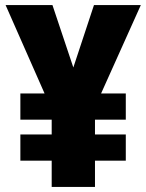

<svg xmlns="http://www.w3.org/2000/svg" viewBox="-20 -734 575 754"><path d="M268 -469 349 -714H533L377 -367H474V-264H353V-206H474V-103H353V0H183V-103H60V-206H183V-264H60V-367H155L2 -714H186Z"/></svg>

Font: Noto Sans Oriya Cond Blk
Style: Regular
Weight: 900
Width: 3
Designer: Amélie Bonet and Sol Matas
Foundry: Google LLC
Version: Version 2.006; ttfautohint (v1.8.4.7-5d5b)